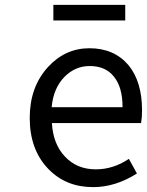

<svg xmlns="http://www.w3.org/2000/svg" viewBox="-20 -755 603 788"><path d="M178 -62Q102 -141 102 -271Q102 -398 177 -480Q248 -557 347 -557Q448 -557 507 -488Q563 -420 563 -302Q563 -273 559 -250H193Q198 -163 247 -112Q296 -60 373 -60Q445 -60 509 -103L542 -43Q454 13 362 13Q250 13 178 -62ZM192 -315H483Q483 -398 447 -441Q413 -484 348 -484Q289 -484 245 -440Q199 -393 192 -315ZM199 -671V-735H494V-671Z"/></svg>

Font: Source Han Sans Regular
Style: Regular
Weight: 400
Designer: Ryoko NISHIZUKA  (kana & ideographs); Paul D. Hunt (Latin, Greek & Cyrillic); Wenlong ZHANG  (bopomofo); Sandoll Communi
Foundry: Adobe Systems Incorporated
Version: Version 1.00 January 18, 2024, initial release